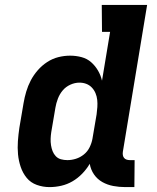

<svg xmlns="http://www.w3.org/2000/svg" viewBox="-20 -755 640 783"><path d="M182 8Q155 8 130 -1Q105 -10 89 -29.5Q73 -49 64.5 -74Q56 -99 53.5 -125.5Q51 -152 53 -179.5Q55 -207 59 -234L76 -334Q80 -358 87 -381.5Q94 -405 105.5 -427Q117 -449 134 -468.5Q151 -488 172.5 -502Q194 -516 218 -522Q242 -528 266 -528Q290 -528 312.5 -522Q335 -516 351.5 -501.5Q368 -487 379.5 -467.5Q391 -448 396 -426L429 -625H396L395 -735H580L481 -136Q480 -129 481 -122.5Q482 -116 486 -111Q490 -106 496.5 -104Q503 -102 510 -102H529L528 8H491Q466 8 442 3.5Q418 -1 397.5 -12.5Q377 -24 363.5 -43.5Q350 -63 346 -87Q333 -65 315 -46.5Q297 -28 275.5 -15.5Q254 -3 230 2.5Q206 8 182 8ZM255 -102Q272 -102 289.5 -107.5Q307 -113 322 -125Q337 -137 345.5 -154.5Q354 -172 357 -189L374 -289Q376 -304 377 -318.5Q378 -333 376.5 -347.5Q375 -362 369.5 -375Q364 -388 354.5 -398Q345 -408 332 -413Q319 -418 304 -418Q285 -418 266.5 -409.5Q248 -401 235.5 -386Q223 -371 216 -352.5Q209 -334 206 -316L189 -216Q187 -203 186.5 -189.5Q186 -176 188 -163Q190 -150 194.5 -138.5Q199 -127 207.5 -118Q216 -109 228.5 -105.5Q241 -102 255 -102Z"/></svg>

Font: Iosevka Etoile Extrabold
Style: Italic
Weight: 800
Italic angle: -9°
Designer: Belleve Invis
Foundry: Belleve Invis
Version: Version 22.1.2; ttfautohint (v1.8.4)